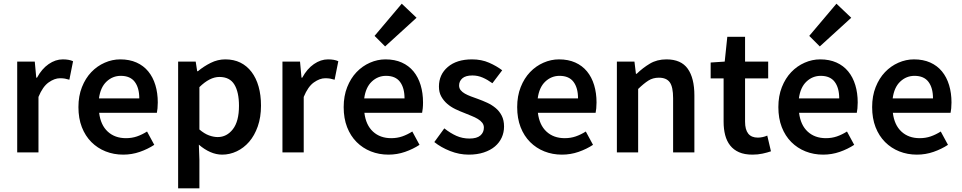

<svg xmlns="http://www.w3.org/2000/svg" viewBox="-20 -824 5201 1038"><path d="M73 0V-491H168L176 -404H180Q206 -452 243 -477.5Q280 -503 319 -503Q354 -503 375 -493L355 -393Q342 -397 331 -399Q320 -401 304 -401Q275 -401 243 -378.5Q211 -356 188 -300V0Z M646 12Q595 12 551 -5.5Q507 -23 474 -56Q441 -89 422.5 -136.5Q404 -184 404 -245Q404 -305 423 -353Q442 -401 473.5 -434Q505 -467 546 -485Q587 -503 630 -503Q680 -503 718 -486Q756 -469 781.5 -438Q807 -407 820 -364Q833 -321 833 -270Q833 -253 831.5 -238Q830 -223 828 -214H516Q524 -148 562.5 -112.5Q601 -77 661 -77Q693 -77 720.5 -86.5Q748 -96 775 -113L814 -41Q779 -18 736 -3Q693 12 646 12ZM515 -292H733Q733 -349 708.5 -381.5Q684 -414 633 -414Q589 -414 556 -383Q523 -352 515 -292Z M943 194V-491H1038L1046 -439H1050Q1081 -465 1119 -484Q1157 -503 1198 -503Q1244 -503 1279.5 -485.5Q1315 -468 1340 -435Q1365 -402 1378 -356Q1391 -310 1391 -253Q1391 -190 1373.5 -140.5Q1356 -91 1327 -57.5Q1298 -24 1260 -6Q1222 12 1181 12Q1149 12 1117 -2Q1085 -16 1055 -42L1058 40V194ZM1157 -83Q1206 -83 1239 -125.5Q1272 -168 1272 -252Q1272 -326 1247 -367Q1222 -408 1166 -408Q1114 -408 1058 -353V-124Q1085 -101 1110 -92Q1135 -83 1157 -83Z M1507 0V-491H1602L1610 -404H1614Q1640 -452 1677 -477.5Q1714 -503 1753 -503Q1788 -503 1809 -493L1789 -393Q1776 -397 1765 -399Q1754 -401 1738 -401Q1709 -401 1677 -378.5Q1645 -356 1622 -300V0Z M2080 12Q2029 12 1985 -5.5Q1941 -23 1908 -56Q1875 -89 1856.5 -136.5Q1838 -184 1838 -245Q1838 -305 1857 -353Q1876 -401 1907.5 -434Q1939 -467 1980 -485Q2021 -503 2064 -503Q2114 -503 2152 -486Q2190 -469 2215.5 -438Q2241 -407 2254 -364Q2267 -321 2267 -270Q2267 -253 2265.5 -238Q2264 -223 2262 -214H1950Q1958 -148 1996.5 -112.5Q2035 -77 2095 -77Q2127 -77 2154.5 -86.5Q2182 -96 2209 -113L2248 -41Q2213 -18 2170 -3Q2127 12 2080 12ZM1949 -292H2167Q2167 -349 2142.5 -381.5Q2118 -414 2067 -414Q2023 -414 1990 -383Q1957 -352 1949 -292ZM2062 -573 2005 -630 2152 -804 2232 -728Z M2514 12Q2463 12 2413.5 -7.5Q2364 -27 2328 -56L2382 -130Q2415 -104 2447.5 -89.5Q2480 -75 2518 -75Q2558 -75 2577 -91.5Q2596 -108 2596 -134Q2596 -149 2587 -160.5Q2578 -172 2563 -181Q2548 -190 2529 -197.5Q2510 -205 2491 -213Q2467 -222 2442 -234Q2417 -246 2397.5 -263Q2378 -280 2365.5 -302.5Q2353 -325 2353 -356Q2353 -421 2401 -462Q2449 -503 2532 -503Q2583 -503 2624 -485Q2665 -467 2695 -444L2642 -374Q2616 -393 2589.5 -404.5Q2563 -416 2534 -416Q2497 -416 2479.5 -400.5Q2462 -385 2462 -362Q2462 -347 2470.5 -336.5Q2479 -326 2493 -318Q2507 -310 2525.5 -303Q2544 -296 2564 -289Q2589 -280 2614 -268.5Q2639 -257 2659.5 -240Q2680 -223 2692.5 -198.5Q2705 -174 2705 -140Q2705 -108 2692.5 -80.5Q2680 -53 2656 -32.5Q2632 -12 2596 0Q2560 12 2514 12Z M3018 12Q2967 12 2923 -5.5Q2879 -23 2846 -56Q2813 -89 2794.5 -136.5Q2776 -184 2776 -245Q2776 -305 2795 -353Q2814 -401 2845.5 -434Q2877 -467 2918 -485Q2959 -503 3002 -503Q3052 -503 3090 -486Q3128 -469 3153.5 -438Q3179 -407 3192 -364Q3205 -321 3205 -270Q3205 -253 3203.5 -238Q3202 -223 3200 -214H2888Q2896 -148 2934.5 -112.5Q2973 -77 3033 -77Q3065 -77 3092.5 -86.5Q3120 -96 3147 -113L3186 -41Q3151 -18 3108 -3Q3065 12 3018 12ZM2887 -292H3105Q3105 -349 3080.5 -381.5Q3056 -414 3005 -414Q2961 -414 2928 -383Q2895 -352 2887 -292Z M3315 0V-491H3410L3418 -425H3422Q3455 -457 3493.5 -480Q3532 -503 3583 -503Q3662 -503 3698 -452.5Q3734 -402 3734 -308V0H3619V-293Q3619 -354 3601 -379Q3583 -404 3542 -404Q3510 -404 3485.5 -388.5Q3461 -373 3430 -343V0Z M4048 12Q4005 12 3975.5 -1Q3946 -14 3927.5 -37.5Q3909 -61 3900.5 -93.5Q3892 -126 3892 -166V-400H3822V-486L3898 -491L3912 -625H4008V-491H4133V-400H4008V-166Q4008 -80 4077 -80Q4090 -80 4103.5 -83Q4117 -86 4128 -91L4148 -6Q4128 1 4102.5 6.5Q4077 12 4048 12Z M4430 12Q4379 12 4335 -5.5Q4291 -23 4258 -56Q4225 -89 4206.5 -136.5Q4188 -184 4188 -245Q4188 -305 4207 -353Q4226 -401 4257.5 -434Q4289 -467 4330 -485Q4371 -503 4414 -503Q4464 -503 4502 -486Q4540 -469 4565.5 -438Q4591 -407 4604 -364Q4617 -321 4617 -270Q4617 -253 4615.5 -238Q4614 -223 4612 -214H4300Q4308 -148 4346.5 -112.5Q4385 -77 4445 -77Q4477 -77 4504.5 -86.5Q4532 -96 4559 -113L4598 -41Q4563 -18 4520 -3Q4477 12 4430 12ZM4299 -292H4517Q4517 -349 4492.5 -381.5Q4468 -414 4417 -414Q4373 -414 4340 -383Q4307 -352 4299 -292ZM4412 -573 4355 -630 4502 -804 4582 -728Z M4937 12Q4886 12 4842 -5.5Q4798 -23 4765 -56Q4732 -89 4713.5 -136.5Q4695 -184 4695 -245Q4695 -305 4714 -353Q4733 -401 4764.5 -434Q4796 -467 4837 -485Q4878 -503 4921 -503Q4971 -503 5009 -486Q5047 -469 5072.5 -438Q5098 -407 5111 -364Q5124 -321 5124 -270Q5124 -253 5122.5 -238Q5121 -223 5119 -214H4807Q4815 -148 4853.5 -112.5Q4892 -77 4952 -77Q4984 -77 5011.5 -86.5Q5039 -96 5066 -113L5105 -41Q5070 -18 5027 -3Q4984 12 4937 12ZM4806 -292H5024Q5024 -349 4999.5 -381.5Q4975 -414 4924 -414Q4880 -414 4847 -383Q4814 -352 4806 -292Z"/></svg>

Font: Giro Sans Semibold
Style: Regular
Weight: 600
Designer: Paul D. Hunt
Foundry: Adobe Systems Incorporated
Version: Version 1.000;PS 1.0;hotconv 1.0.88;makeotf.lib2.5.647800